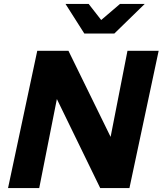

<svg xmlns="http://www.w3.org/2000/svg" viewBox="-20 -959 829 979"><path d="M21 0 170 -700H329L544 -261L630 -700H789L640 0H491L270 -454L180 0ZM410 -788 314 -939H432L496 -857L592 -939H718L563 -788Z"/></svg>

Font: Red Hat Text
Style: Bold Italic
Weight: 700
Italic angle: -12°
Designer: Pentagram, MCKL
Foundry: Pentagram, MCKL
Version: Version 1.023; ttfautohint (v1.8.3)